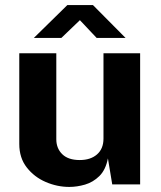

<svg xmlns="http://www.w3.org/2000/svg" viewBox="-20 -727 635 757"><path d="M253 10Q205.5 10 160.2 -9.5Q115 -29 85.5 -66.8Q56 -104.5 56 -159.5V-517H202V-178Q202 -142 225.5 -119Q249 -96 294.5 -96Q337 -96 362.5 -118.2Q388 -140.5 388 -180.5V-517H532.5V0H422.5L405.5 -102.5Q396.5 -57 371.8 -32.8Q347 -8.5 315.2 0.8Q283.5 10 253 10ZM361 -577.5 295 -647.5 222 -577.5H113.5L245.5 -707H346.5L475 -577.5Z"/></svg>

Font: Public Sans
Style: Bold
Weight: 700
Designer: The Public Sans project authors (U.S. Web Design System). Libre Franklin designed by Pablo Impallari and Rodrigo Fuenzal
Version: Version 1.008; ttfautohint (v1.8.1) -l 8 -r 50 -G 200 -x 14 